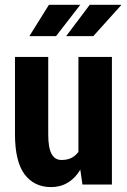

<svg xmlns="http://www.w3.org/2000/svg" viewBox="-20 -764 525 795"><path d="M312.5 -61.5Q292 -26.4 260.7 -7.8Q230.5 10.7 191.4 10.7Q121.1 10.7 81.1 -43Q42 -96.7 42 -209Q42 -254.9 42 -346.7Q42 -391.6 42 -528.3Q76.2 -528.3 179.7 -528.3Q179.7 -448.2 179.7 -208Q179.7 -152.3 193.4 -127Q207 -101.6 234.4 -101.6Q257.8 -101.6 274.4 -109.4Q292 -118.2 304.7 -134.8Q304.7 -265.6 304.7 -528.3Q338.9 -528.3 443.4 -528.3Q443.4 -396.5 443.4 0Q413.1 0 321.3 0Q319.3 -15.6 312.5 -61.5ZM351.6 -744.1Q383.8 -744.1 480.5 -744.1Q481.4 -743.2 481.4 -742.2Q453.1 -710 366.2 -614.3Q337.9 -614.3 253.9 -614.3Q278.3 -646.5 351.6 -744.1ZM182.6 -744.1Q214.8 -744.1 312.5 -744.1Q288.1 -711.9 211.9 -614.3Q184.6 -614.3 101.6 -614.3Q121.1 -646.5 182.6 -744.1Z"/></svg>

Font: Noto Sans Hebrew DECATHLON 
Style: Bold
Weight: 400
Designer: Monotype Design Team
Version: Version 2.000;GOOG;noto-fonts:20170220:a8a215d2e889